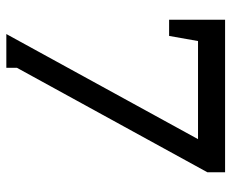

<svg xmlns="http://www.w3.org/2000/svg" viewBox="-82 -629 727 603"><g transform="rotate(90 281.5 -327.5)"><path d="M192.9 -17.1V16.1H86.9L417 -585.9H108.9L92.8 -495.1H42V-670.9H521V-615.2Z"/></g></svg>

Font: BabelStone Ogham Pictish
Style: Italic
Weight: 400
Italic angle: -30°
Designer: Andrew West
Foundry: BabelStone
Version: Version 1.02 March 14, 2022